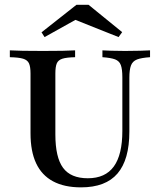

<svg xmlns="http://www.w3.org/2000/svg" viewBox="-20 -785 680 816"><path d="M324.2 11.3Q253.2 11.3 205.2 -14.5Q157.3 -40.3 133.5 -91.1Q109.7 -141.9 109.7 -218.5V-472.6Q109.7 -501.6 103.2 -515.7Q96.8 -529.8 78.2 -535.5Q59.7 -541.1 21.8 -541.9V-571Q60.5 -568.5 162.9 -568.5Q260.5 -568.5 299.2 -571V-541.9Q262.9 -541.1 245.2 -535.5Q227.4 -529.8 221.4 -515.7Q215.3 -501.6 215.3 -472.6V-213.7Q215.3 -116.1 248 -71.8Q280.6 -27.4 353.2 -27.4Q427.4 -27.4 463.7 -77.4Q500 -127.4 500 -229V-456.5Q500 -491.1 493.5 -508.5Q487.1 -525.8 469 -532.7Q450.8 -539.5 415.3 -541.9V-571Q428.2 -570.2 452.4 -569.4Q476.6 -568.5 511.3 -568.5Q550 -568.5 577 -569.4Q604 -570.2 617.7 -571V-541.9Q581.5 -539.5 562.5 -532.3Q543.5 -525 536.7 -506.9Q529.8 -488.7 529.8 -454.8V-225.8Q529.8 -106.5 479.4 -47.6Q429 11.3 324.2 11.3ZM169.4 -627.4 156.5 -647.6 304.8 -764.5H356.5L499.2 -648.4L483.9 -627.4L277.4 -709.7L318.5 -710.5Z"/></svg>

Font: Playfair 5pt SemiExpanded Light SemiBold
Style: Regular
Weight: 600
Version: Version 2.001;gftools[0.9.30]